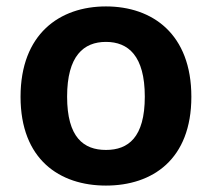

<svg xmlns="http://www.w3.org/2000/svg" viewBox="-20 -566 660 598"><path d="M576 -264.5C576 -460 455 -546 310 -546C165.5 -546 44 -460 44 -264.5C44 -69.5 165.5 12 310 12C455 12 576 -69.5 576 -264.5ZM431 -265C431 -138 379.5 -99 310 -99C240.5 -99 189 -138 189 -265C189 -392 240.5 -435.5 310 -435.5C379.5 -435.5 431 -392 431 -265Z"/></svg>

Font: Monaspace Neon
Style: Bold
Weight: 700
Designer: Riley Cran & the Lettermatic Team
Foundry: Lettermatic
Version: Version 1.200 (Monaspace Neon)